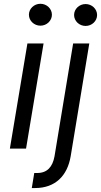

<svg xmlns="http://www.w3.org/2000/svg" viewBox="-20 -771 524 996"><path d="M31.2 0H115.1L206 -545.5H122.2ZM130 -694.6C130 -663.4 157 -637.8 189.6 -637.8C222.3 -637.8 249.3 -663.4 249.3 -694.6C249.3 -725.9 222.3 -751.4 189.6 -751.4C157 -751.4 130 -725.9 130 -694.6ZM144.9 204.5H161.9C267 204.5 329.5 140.6 346.6 39.8L443.2 -545.5H359.4L262.8 39.8C252.8 95.2 224.4 126.4 173.3 126.4H157.7ZM364.3 -693.2C364.3 -661.9 391.3 -636.4 424 -636.4C456.7 -636.4 483.7 -661.9 483.7 -693.2C483.7 -724.4 456.7 -750 424 -750C391.3 -750 364.3 -724.4 364.3 -693.2Z"/></svg>

Font: Margiela Sans
Style: Italic
Weight: 400
Italic angle: -9.39999°
Designer: Stefan Endress, Andreas Faust
Version: Version 1.100;FEAKit 1.0